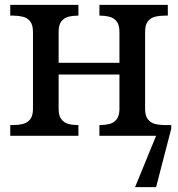

<svg xmlns="http://www.w3.org/2000/svg" viewBox="-20 -556 729 786"><path d="M533 210 619 0 621 -44H681V-29L619 210ZM22 0V-44H35Q55 -44 73.5 -48.5Q92 -53 103.5 -67.5Q115 -82 115 -111V-424Q115 -454 103.5 -468.5Q92 -483 73.5 -487.5Q55 -492 35 -492H22V-536H301V-492H299Q278 -492 260.5 -487.5Q243 -483 231.5 -469Q220 -455 220 -425V-299H469V-424Q469 -454 457.5 -468.5Q446 -483 428 -487.5Q410 -492 390 -492H387V-536H667V-492H654Q633 -492 615 -487.5Q597 -483 585.5 -469Q574 -455 574 -425V-111Q574 -82 585.5 -67.5Q597 -53 615 -48.5Q633 -44 654 -44H667V0H387V-44H390Q410 -44 428 -48.5Q446 -53 457.5 -67.5Q469 -82 469 -111V-251H220V-111Q220 -82 231.5 -67.5Q243 -53 260.5 -48.5Q278 -44 299 -44H301V0Z"/></svg>

Font: ET Text
Style: Regular
Weight: 470
Designer: Monotype Design Team
Foundry: Monotype Imaging Inc.
Version: Version 2.009